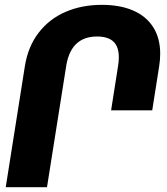

<svg xmlns="http://www.w3.org/2000/svg" viewBox="-20 -780 694 800"><path d="M475.1 -541Q475.1 -585.9 452.4 -606.9Q429.7 -627.9 384.3 -627.9Q278.3 -627.9 256.8 -511.2L175.8 0H3.9L83.5 -503.4Q96.2 -585 140.4 -642.8Q184.6 -700.7 252.4 -730.2Q320.3 -759.8 404.8 -759.8Q480 -759.8 534.4 -736.3Q588.9 -712.9 618.2 -667Q647.5 -621.1 647.5 -555.7Q647.5 -531.2 643.1 -503.4L614.3 -320.3H442.9L471.7 -503.4Q475.1 -522.5 475.1 -541Z"/></svg>

Font: Mardoto Black
Style: Italic
Weight: 900
Italic angle: -12°
Designer: Christian Robertson, Vahan Hovhannisyan
Foundry: Google
Version: Version 1.000